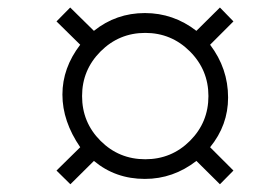

<svg xmlns="http://www.w3.org/2000/svg" viewBox="-20 -574 707 506"><path d="M128.9 -517.6 165 -554.2 227.5 -492.7Q286.1 -539.6 361.8 -539.6Q437 -539.6 497.6 -492.7L559.6 -554.2L595.2 -517.6L533.7 -456.1Q581.1 -393.6 581.1 -316.9Q581.1 -244.1 533.7 -186L595.2 -124.5L559.6 -88.4L497.6 -149.9Q436.5 -102.5 361.8 -102.5Q284.2 -102.5 227.5 -149.9L165.5 -88.4L128.9 -124.5L191.4 -186Q144.5 -254.4 144.5 -324.7Q144.5 -395 191.4 -456.1ZM529.3 -320.8Q529.3 -389.6 480.5 -438.5Q431.6 -487.3 362.8 -487.3Q293.9 -487.3 245.1 -438.5Q196.3 -389.6 196.3 -320.8Q196.3 -251.5 244.9 -202.9Q293.5 -154.3 362.8 -154.3Q432.1 -154.3 480.7 -202.9Q529.3 -251.5 529.3 -320.8Z"/></svg>

Font: Atsinvsda
Style: Italic
Weight: 400
Italic angle: -12°
Designer: Al Webster
Foundry: Al Webster and Michael Everson
Version: Version 2.000